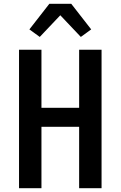

<svg xmlns="http://www.w3.org/2000/svg" viewBox="-20 -999 640 1019"><path d="M81 0V-735H200V-427H400V-735H519V0H400V-326H200V0ZM191 -803 136 -843 242 -979H358L464 -843L409 -803L300 -918Z"/></svg>

Font: Iosevka Fixed Extended
Style: Bold
Weight: 700
Width: 7
Monospace: yes
Designer: Belleve Invis
Foundry: Belleve Invis
Version: Version 24.1.1; ttfautohint (v1.8.4)